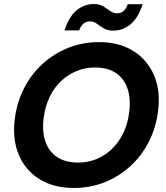

<svg xmlns="http://www.w3.org/2000/svg" viewBox="-20 -921 822 953"><path d="M347 12Q246 12 175.5 -32Q105 -76 72.5 -154.5Q40 -233 54 -335Q65 -417 101 -486Q137 -555 193 -605.5Q249 -656 320 -684Q391 -712 472 -712Q572 -712 642.5 -667.5Q713 -623 745.5 -545Q778 -467 764 -365Q753 -283 717 -214Q681 -145 625 -94.5Q569 -44 498.5 -16Q428 12 347 12ZM368 -114Q416 -114 459 -131.5Q502 -149 536 -182Q570 -215 592 -260.5Q614 -306 621 -362Q630 -431 613 -481Q596 -531 555.5 -558.5Q515 -586 451 -586Q402 -586 359 -568Q316 -550 282 -517.5Q248 -485 226.5 -440Q205 -395 197 -338Q188 -270 205 -219.5Q222 -169 263.5 -141.5Q305 -114 368 -114ZM300 -770Q322 -838 360 -869.5Q398 -901 446 -901Q475 -901 493 -889.5Q511 -878 527 -866.5Q543 -855 563 -855Q580 -855 593.5 -866.5Q607 -878 614 -900H688Q666 -832 628 -800.5Q590 -769 542 -769Q513 -769 494.5 -780.5Q476 -792 460.5 -803.5Q445 -815 425 -815Q408 -815 394.5 -804Q381 -793 373 -770Z"/></svg>

Font: DM Sans 36pt ExtraBold
Style: Italic
Weight: 800
Italic angle: -10°
Designer: Colophon Foundry, Jonny Pinhorn
Foundry: Colophon Foundry
Version: Version 4.004;gftools[0.9.30]